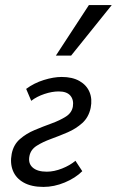

<svg xmlns="http://www.w3.org/2000/svg" viewBox="-20 -727 460 756"><path d="M151 9Q104 9 73.5 -8Q43 -25 31 -54.5Q19 -84 26 -121Q33 -157 58 -179Q83 -201 116.5 -215Q150 -229 183 -241Q216 -253 239.5 -268Q263 -283 267 -308Q271 -334 257 -350.5Q243 -367 211 -367Q185 -367 155 -357Q125 -347 103 -330L83 -377Q114 -400 152.5 -412Q191 -424 223 -424Q265 -424 293 -408Q321 -392 332.5 -364.5Q344 -337 337 -302Q329 -265 304 -242.5Q279 -220 246.5 -206Q214 -192 181 -180Q148 -168 124.5 -153Q101 -138 96 -113Q90 -84 108.5 -67.5Q127 -51 164 -51Q193 -51 224.5 -63.5Q256 -76 277 -94L304 -53Q277 -26 235 -8.5Q193 9 151 9ZM200 -508 330 -707H420L260 -508Z"/></svg>

Font: Ysabeau Infant Medium
Style: Italic
Weight: 500
Italic angle: -12°
Designer: Christian Thalmann (Catharsis Fonts)
Version: Version 2.001;gftools[0.9.30]; featfreeze: ss01,ss02,lnum